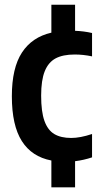

<svg xmlns="http://www.w3.org/2000/svg" viewBox="-20 -686 429 826"><path d="M157 -274.5Q157 -205.5 171.2 -165.8Q185.5 -126 213.8 -109.2Q242 -92.5 286.5 -92.5Q325 -92.5 376 -109.5V-9Q340 3 303 7.5V120H201V4.5Q117 -11.5 74 -79Q31 -146.5 31 -272Q31 -393.5 74.5 -460Q118 -526.5 201 -545.5V-665.5H303V-553.5Q341.5 -552 376 -544V-443.5Q338 -451.5 301.5 -451.5Q250.5 -451.5 219.2 -434.8Q188 -418 172.5 -379.5Q157 -341 157 -274.5Z"/></svg>

Font: Encode Sans Condensed SemiBold
Style: Regular
Weight: 600
Width: 3
Designer: Multiple Designers
Foundry: Impallari Type
Version: Version 2.000